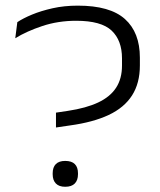

<svg xmlns="http://www.w3.org/2000/svg" viewBox="-20 -670 582 698"><path d="M183.5 -206.5V-260.5L227 -267Q293.5 -277 337 -297.5Q380.5 -318 402 -351Q423.5 -384 423.5 -431.5V-458Q423.5 -523 385.8 -558.8Q348 -594.5 257 -594.5Q191.5 -594.5 134.2 -575.5Q77 -556.5 35.5 -531L43 -589.5Q64 -603.5 96.5 -617Q129 -630.5 171.2 -640Q213.5 -649.5 263 -649.5Q380 -649.5 434.2 -600.8Q488.5 -552 488.5 -460.5V-432Q488.5 -367.5 460 -323Q431.5 -278.5 375 -252Q318.5 -225.5 234.5 -214ZM217 9Q194.5 9 183 -3Q171.5 -15 171.5 -36.5V-40Q171.5 -62 183 -73.5Q194.5 -85 217 -85Q240.5 -85 252 -73.5Q263.5 -62 263.5 -40V-36.5Q263.5 -15 252 -3Q240.5 9 217 9Z"/></svg>

Font: Anek Gujarati SemiExpanded Light
Style: Regular
Weight: 300
Width: 6
Designer: Mrunmayee Ghaisas (Gujarati), Yesha Goshar (Latin)
Foundry: Ek Type
Version: Version 1.003